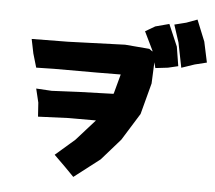

<svg xmlns="http://www.w3.org/2000/svg" viewBox="-58 -920 1138 1017"><g transform="rotate(5 510.5 -412.0)"><path d="M131.8 -418 149.4 -344.7 154.3 -270.5 316.4 -277.3H461.9L362.3 -166L259.8 -77.1L318.4 -19.5L368.2 31.2L504.9 -74.2L604.5 -187.5L694.3 -332L738.3 -498L743.2 -611.3L751 -581.1L817.4 -588.9L871.1 -601.6L854.5 -704.1L804.7 -820.3L731.4 -800.8L679.7 -770.5L727.5 -671.9L728.5 -667L710 -679.7L581.1 -690.4L278.3 -679.7L85 -677.7L100.6 -601.6L122.1 -528.3L216.8 -530.3H445.3L571.3 -531.2L543.9 -429.7L542 -425.8L357.4 -419.9L214.8 -413.1ZM831.1 -819.3 861.3 -726.6 887.7 -594.7 957 -618.2 1020.5 -633.8 997.1 -743.2 951.2 -856.4 893.6 -835Z"/></g></svg>

Font: MaokenAssortedSans-Lite
Style: Lite
Weight: 400
Version: Version 1.400